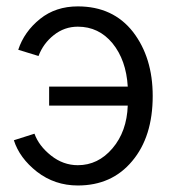

<svg xmlns="http://www.w3.org/2000/svg" viewBox="-20 -563 541 601"><path d="M23.4 -124Q39.1 -128.9 87.9 -144.5Q101.6 -106.4 139.6 -76.2Q177.7 -45.9 223.6 -45.9Q287.1 -45.9 332 -98.6Q377 -151.4 379.9 -232.4Q297.9 -232.4 133.8 -232.4Q133.8 -247.1 133.8 -292Q195.3 -292 379.9 -292Q375 -375 332 -427.7Q289.1 -479.5 223.6 -479.5Q181.6 -479.5 148.4 -453.1Q115.2 -426.8 100.6 -387.7Q79.1 -394.5 37.1 -407.2Q55.7 -463.9 105.5 -503.9Q154.3 -543 223.6 -543Q334 -543 396.5 -462.9Q458 -382.8 458 -262.7Q458 -134.8 393.6 -58.6Q330.1 17.6 223.6 17.6Q151.4 17.6 95.7 -25.4Q41 -68.4 23.4 -124Z"/></svg>

Font: Gothic A1
Style: Regular
Weight: 400
Designer: HanYang I&C Co.,Ltd.
Version: Version 2.50